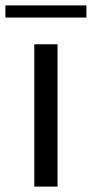

<svg xmlns="http://www.w3.org/2000/svg" viewBox="-45 -691 340 711"><path d="M-25 -626H275V-671H-25ZM82 0H168V-527H82Z"/></svg>

Font: Be Vietnam
Style: Regular
Weight: 400
Designer: Gabriel Lam
Foundry: TypeRant
Version: Version 4.000